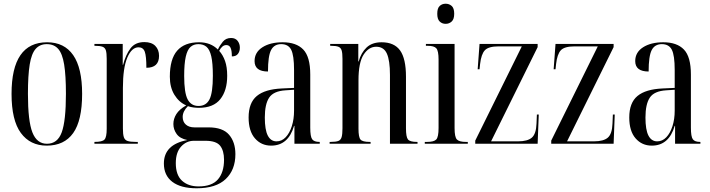

<svg xmlns="http://www.w3.org/2000/svg" viewBox="-20 -772 3813 1031"><path d="M231 10Q142 10 92 -58Q42 -126 42 -268Q42 -545 233 -545Q325 -545 373 -476Q421 -407 421 -268Q421 -125 373 -57.5Q325 10 231 10ZM232 0Q289 0 311.5 -61.5Q334 -123 334 -268Q334 -367 324.5 -425.5Q315 -484 292.5 -509.5Q270 -535 231 -535Q194 -535 171.5 -509.5Q149 -484 139.5 -425.5Q130 -367 130 -268Q130 -122 154 -61Q178 0 232 0Z M487 0V-10H488Q529 -10 541 -22.5Q553 -35 553 -81V-456Q553 -487 548.5 -501.5Q544 -516 530.5 -521Q517 -526 490 -526H487V-536H639V-424H641Q655 -478 680.5 -512Q706 -546 755 -546Q794 -546 814 -525.5Q834 -505 834 -472Q834 -408 766 -408Q766 -470 757.5 -494Q749 -518 724 -518Q687 -518 663.5 -462.5Q640 -407 640 -300V-81Q640 -51 645 -35.5Q650 -20 665 -15Q680 -10 709 -10H720V0Z M1036 239Q951 239 905.5 204.5Q860 170 860 106Q860 4 986 -20Q946 -28 928.5 -52.5Q911 -77 911 -106Q911 -134 927 -159.5Q943 -185 980 -206Q941 -223 916.5 -263Q892 -303 892 -360Q892 -455 931.5 -500Q971 -545 1049 -545Q1111 -545 1150 -506Q1160 -528 1176.5 -548Q1193 -568 1221 -568Q1244 -568 1256 -552.5Q1268 -537 1268 -516Q1268 -496 1257.5 -482.5Q1247 -469 1225 -469Q1225 -501 1218 -515.5Q1211 -530 1195 -530Q1173 -530 1157 -499Q1177 -477 1188.5 -444.5Q1200 -412 1200 -365Q1200 -286 1163 -239.5Q1126 -193 1048 -193Q1034 -193 1018.5 -195Q1003 -197 989 -202Q961 -174 961 -144Q961 -118 978 -103Q995 -88 1024 -88H1100Q1176 -88 1210 -48.5Q1244 -9 1244 56Q1244 140 1192 189.5Q1140 239 1036 239ZM1046 -203Q1087 -203 1105 -238.5Q1123 -274 1123 -365Q1123 -433 1114.5 -469.5Q1106 -506 1089 -520.5Q1072 -535 1045 -535Q1020 -535 1003 -520Q986 -505 977.5 -467.5Q969 -430 969 -364Q969 -274 987.5 -238.5Q1006 -203 1046 -203ZM1046 229Q1118 229 1150.5 191Q1183 153 1183 86Q1183 37 1162 10.5Q1141 -16 1083 -16H1021Q981 -16 952.5 15Q924 46 924 104Q924 168 957.5 198.5Q991 229 1046 229Z M1436 10Q1383 10 1349 -29Q1315 -68 1315 -141Q1315 -220 1359 -256.5Q1403 -293 1494 -297L1559 -300V-396Q1559 -475 1543.5 -505Q1528 -535 1490 -535Q1452 -535 1435.5 -503Q1419 -471 1419 -388Q1347 -388 1347 -444Q1347 -491 1389 -518Q1431 -545 1498 -545Q1571 -545 1608.5 -506Q1646 -467 1646 -372V-87Q1646 -38 1656.5 -24Q1667 -10 1695 -10H1697V0H1561V-96H1559Q1528 10 1436 10ZM1465 -13Q1493 -13 1514 -35Q1535 -57 1547 -94.5Q1559 -132 1559 -178V-290L1513 -287Q1449 -283 1425.5 -248Q1402 -213 1402 -141Q1402 -75 1418 -44Q1434 -13 1465 -13Z M1750 0V-10H1756Q1783 -10 1796.5 -15Q1810 -20 1814.5 -36Q1819 -52 1819 -83V-456Q1819 -487 1814.5 -501.5Q1810 -516 1797 -521Q1784 -526 1758 -526H1753V-536H1904V-442H1906Q1919 -489 1948.5 -517Q1978 -545 2029 -545Q2097 -545 2128.5 -501Q2160 -457 2160 -360V-83Q2160 -37 2170.5 -23.5Q2181 -10 2218 -10H2222V0H2074V-370Q2074 -447 2057.5 -484Q2041 -521 2000 -521Q1960 -521 1932.5 -478.5Q1905 -436 1905 -341V-81Q1905 -35 1916 -22.5Q1927 -10 1965 -10H1970V0Z M2373 -644Q2354 -644 2341 -656.5Q2328 -669 2328 -698Q2328 -728 2341 -740Q2354 -752 2373 -752Q2392 -752 2405.5 -740Q2419 -728 2419 -698Q2419 -669 2405.5 -656.5Q2392 -644 2373 -644ZM2261 0V-10H2274Q2310 -10 2322.5 -23Q2335 -36 2335 -85V-452Q2335 -499 2323 -512.5Q2311 -526 2277 -526H2267V-536H2421V-84Q2421 -36 2433.5 -23Q2446 -10 2481 -10H2492V0Z M2532 0V-17L2782 -523H2658Q2603 -523 2583.5 -502Q2564 -481 2558 -428L2555 -400H2545L2555 -536H2867V-519L2617 -13H2761Q2813 -13 2836 -33Q2859 -53 2861 -109L2863 -157H2873L2867 0Z M2940 0V-17L3190 -523H3066Q3011 -523 2991.5 -502Q2972 -481 2966 -428L2963 -400H2953L2963 -536H3275V-519L3025 -13H3169Q3221 -13 3244 -33Q3267 -53 3269 -109L3271 -157H3281L3275 0Z M3480 10Q3427 10 3393 -29Q3359 -68 3359 -141Q3359 -220 3403 -256.5Q3447 -293 3538 -297L3603 -300V-396Q3603 -475 3587.5 -505Q3572 -535 3534 -535Q3496 -535 3479.5 -503Q3463 -471 3463 -388Q3391 -388 3391 -444Q3391 -491 3433 -518Q3475 -545 3542 -545Q3615 -545 3652.5 -506Q3690 -467 3690 -372V-87Q3690 -38 3700.5 -24Q3711 -10 3739 -10H3741V0H3605V-96H3603Q3572 10 3480 10ZM3509 -13Q3537 -13 3558 -35Q3579 -57 3591 -94.5Q3603 -132 3603 -178V-290L3557 -287Q3493 -283 3469.5 -248Q3446 -213 3446 -141Q3446 -75 3462 -44Q3478 -13 3509 -13Z"/></svg>

Font: Noto Serif Display ExtraCondensed
Style: Regular
Weight: 400
Width: 2
Designer: Monotype Design Team
Foundry: Monotype Imaging Inc.
Version: Version 2.009